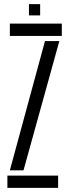

<svg xmlns="http://www.w3.org/2000/svg" viewBox="-20 -915 338 935"><path d="M16 0V-60H263V0ZM28 -740V-800H281V-740ZM28 -85.5 199 -715H269L94.5 -85.5ZM121 -840V-895H175.5V-840Z"/></svg>

Font: Big Shoulders Stencil Display Thin
Style: Regular
Weight: 400
Version: Version 2.001